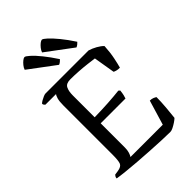

<svg xmlns="http://www.w3.org/2000/svg" viewBox="-274 -1062 1172 1172"><g transform="rotate(-45 312.0 -476.5)"><path d="M478 0Q450 0 405 -2Q360 -4 308 -7Q256 -10 204.5 -14Q153 -18 111 -22.5Q69 -27 45 -31Q45 -39 48.5 -45Q52 -51 55 -54L82 -58Q115 -63 122.5 -81.5Q130 -100 130 -152V-577Q130 -612 136 -632Q142 -652 148 -657H56Q53 -659 49.5 -663.5Q46 -668 45 -675Q50 -681 62 -688Q74 -695 86 -700Q98 -705 104 -705H476Q500 -698 525 -684Q550 -670 564 -655Q561 -601 552 -558Q543 -515 537 -495Q520 -495 508 -498.5Q496 -502 492 -505L469 -643Q447 -646 414.5 -650Q382 -654 344.5 -656.5Q307 -659 272 -659Q236 -659 225 -637Q214 -615 214 -579V-390Q276 -391 332 -394.5Q388 -398 431 -403L440 -395Q438 -375 434.5 -360Q431 -345 428 -338H214V-130Q214 -106 208.5 -89Q203 -72 197 -64H476L524 -224Q540 -224 551.5 -219Q563 -214 568 -210Q568 -172 564 -125Q560 -78 556 -43Q548 -35 533 -25Q518 -15 503 -7.5Q488 0 478 0ZM287 -770 117 -897Q121 -910 131.5 -923Q142 -936 153 -944.5Q164 -953 171 -953Q179 -953 201.5 -933Q224 -913 253.5 -876.5Q283 -840 315 -791Q311 -786 303 -779.5Q295 -773 287 -770ZM437 -770 267 -897Q271 -910 281.5 -923Q292 -936 303 -944.5Q314 -953 321 -953Q329 -953 351 -933Q373 -913 403 -876.5Q433 -840 465 -791Q461 -786 453 -779.5Q445 -773 437 -770Z"/></g></svg>

Font: Texturina 72pt
Style: Regular
Weight: 400
Designer: Guillermo Torres Carreño
Foundry: Omnibus-Type
Version: Version 1.002; ttfautohint (v1.8.3)